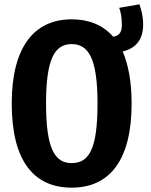

<svg xmlns="http://www.w3.org/2000/svg" viewBox="-20 -847 696 884"><path d="M639 -733C639 -776 629 -806 622 -827L529 -811C536 -790 541 -769 541 -732C541 -699 530 -683 501 -678C454 -732 389 -758 310 -758C136 -758 34 -629 34 -370C34 -106 136 17 310 17C485 17 586 -110 586 -370C586 -470 571 -549 545 -610C603 -624 639 -662 639 -733ZM310 -96C232 -96 192 -163 192 -370C192 -575 231 -644 310 -644C389 -644 429 -575 429 -370C429 -163 391 -96 310 -96Z"/></svg>

Font: Glow Sans TC Compressed
Style: Bold
Weight: 700
Width: 2
Designer: Ryoko NISHIZUKA (kana, bopomofo & ideographs); Paul D. Hunt (Latin, Greek & Cyrillic); Sandoll Communications, Soo-young
Version: Version 0.93